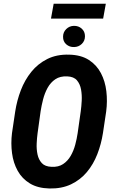

<svg xmlns="http://www.w3.org/2000/svg" viewBox="-20 -1019 625 1048"><path d="M559.6 -410.6 542 -293Q532.7 -232.9 511.2 -177.5Q489.7 -122.1 454.1 -79.6Q418.5 -37.1 367.7 -12.9Q316.9 11.2 250 9.8Q186 8.3 143.3 -17.6Q100.6 -43.5 76.7 -86.4Q52.7 -129.4 45.7 -182.9Q38.6 -236.3 45.4 -292L63 -410.2Q72.3 -470.7 93.8 -526.6Q115.2 -582.5 151.1 -627Q187 -671.4 238.3 -697Q289.6 -722.7 357.4 -720.7Q422.4 -719.2 464.8 -691.9Q507.3 -664.6 530.8 -619.9Q554.2 -575.2 560.5 -520.8Q566.9 -466.3 559.6 -410.6ZM403.8 -292 420.9 -412.6Q424.3 -437.5 426 -469Q427.7 -500.5 422.4 -530.5Q417 -560.5 399.9 -580.6Q382.8 -600.6 347.2 -602.1Q308.1 -604 282 -586.4Q255.9 -568.8 239.7 -539.3Q223.6 -509.8 215.1 -476.1Q206.5 -442.4 201.7 -411.6L185.1 -291.5Q181.6 -266.1 180.2 -235.4Q178.7 -204.6 184.8 -176Q190.9 -147.5 208.3 -128.7Q225.6 -109.9 261.2 -108.4Q298.8 -106.4 324.2 -123.3Q349.6 -140.1 365.7 -168Q381.8 -195.8 390.6 -228.8Q399.4 -261.7 403.8 -292ZM324.2 -818.8Q324.2 -843.3 341.6 -860.4Q358.9 -877.4 383.3 -877.9Q408.7 -878.4 426.3 -862.5Q443.8 -846.7 443.8 -821.3Q443.8 -795.9 426.5 -779.3Q409.2 -762.7 384.8 -762.2Q359.9 -761.2 341.8 -776.9Q323.7 -792.5 324.2 -818.8ZM557.6 -998.5 543 -917.5H258.3L272.9 -998.5Z"/></svg>

Font: Roboto Condensed
Style: Bold Italic
Weight: 700
Italic angle: -12°
Designer: Christian Robertson
Foundry: Google
Version: Version 3.0